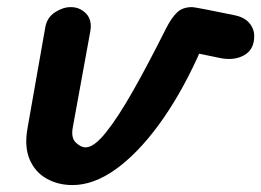

<svg xmlns="http://www.w3.org/2000/svg" viewBox="-20 -520 735 540"><path d="M184 0.5Q143 0.5 110.8 -17.8Q78.5 -36 63.2 -72Q48 -108 57.5 -160L107.5 -444Q112.5 -471 134.8 -485.5Q157 -500 179 -500Q204.5 -500 222 -482Q239.5 -464 234 -432L184.5 -160.5Q179.5 -132 193.5 -118.8Q207.5 -105.5 220.5 -105.5Q244.5 -105.5 278.2 -147.8Q312 -190 354.8 -265.5Q397.5 -341 447.5 -441Q463 -471 478.5 -485.5Q494 -500 520.5 -500Q523.5 -500 531.5 -498.5Q539.5 -497 563.8 -492.5Q588 -488 638 -477.5Q667 -472 681 -455.5Q695 -439 695 -418.5Q695 -381 667.2 -365Q639.5 -349 600.5 -356.5L540 -369L535.5 -358.5Q485 -248.5 425.8 -168Q366.5 -87.5 304.8 -43.5Q243 0.5 184 0.5Z"/></svg>

Font: Edu AU VIC WA NT Hand SemiBold
Style: Regular
Weight: 600
Version: Version 1.001